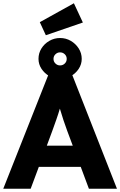

<svg xmlns="http://www.w3.org/2000/svg" viewBox="-20 -1157 737 1177"><path d="M0 0 277 -700H422L697 0H525L475 -134H218L168 0ZM300 -353 267 -264H426L392 -355Q381 -384 369 -420.5Q357 -457 347 -491Q337 -457 325 -423Q313 -389 300 -353ZM348 -673Q313 -673 283 -690Q253 -707 234.5 -735Q216 -763 216 -796Q216 -831 234 -860Q252 -889 282.5 -906.5Q313 -924 348 -924Q384 -924 414 -906.5Q444 -889 462.5 -860Q481 -831 481 -796Q481 -763 462.5 -735Q444 -707 414 -690Q384 -673 348 -673ZM348 -756Q365 -756 377 -767.5Q389 -779 389 -796Q389 -813 377 -824.5Q365 -836 348 -836Q332 -836 320 -824.5Q308 -813 308 -796Q308 -779 320 -767.5Q332 -756 348 -756ZM261 -941 224 -1021 433 -1137 488 -1019Z"/></svg>

Font: Readex Pro
Style: Bold
Weight: 700
Designer: Bonnie Shaver-Troup, Thomas Jockin
Foundry: Lexend
Version: Version 1.203; ttfautohint (v1.8.3)